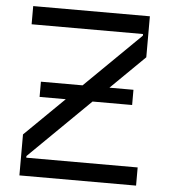

<svg xmlns="http://www.w3.org/2000/svg" viewBox="-52 -774 725 822"><g transform="rotate(5 310.5 -363.5)"><path d="M84.5 -85.2 346.2 -342.3H516.3V-407.7H413L558.9 -551.1V-727.3H57.5V-649.1H536.2V-642L297.6 -407.7H118.6V-342.3H231.2L61.8 -176.1V0H563.2V-78.1H84.5Z"/></g></svg>

Font: Riot Sans 2.0
Style: Regular
Weight: 400
Designer: Rasmus Andersson
Foundry: rsms
Version: Version 3.006;hotconv 1.0.109;makeotfexe 2.5.65596